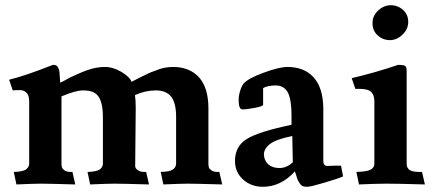

<svg xmlns="http://www.w3.org/2000/svg" viewBox="-20 -705 1666 737"><path d="M485 -391Q494 -396 514 -406Q534 -416 547 -422Q559 -428 577 -434Q609 -448 644 -448Q708 -448 744 -408Q780 -368 780 -289V-76Q780 -68 782 -62Q784 -56 793 -50Q803 -44 822 -45L833 3Q728 0 701 0Q674 0 607 3L597 -45Q631 -46 643 -54Q655 -62 656 -76V-256Q656 -310 637 -334Q618 -358 578 -358Q538 -358 498 -340Q501 -322 501 -289L499 -76Q498 -68 500 -62Q502 -56 512 -50Q522 -44 541 -45L552 3Q447 0 420 0Q393 0 326 3L316 -45Q350 -46 362 -54Q374 -62 375 -76V-256Q375 -329 344 -348Q328 -358 299 -358Q270 -358 216 -335V-76Q216 -68 218 -62Q220 -56 229 -50Q239 -44 258 -45L269 3Q164 0 137 0Q110 0 43 3L33 -45Q67 -46 79 -54Q91 -62 92 -76V-316Q92 -340 81 -350Q70 -360 54 -359Q38 -359 29 -358L15 -399Q77 -414 183 -456Q196 -456 200 -450Q204 -444 205 -441Q207 -437 208 -430Q209 -423 209 -418Q209 -413 210 -403Q211 -393 211 -388Q214 -388 228 -396Q242 -404 252 -409Q262 -414 281 -422Q299 -430 313 -435Q349 -448 382 -448Q414 -448 446 -429Q478 -410 485 -391Z M1289 -69 1297 -28Q1280 -20 1226 -4Q1172 12 1160 12Q1147 12 1141 9Q1135 6 1130 -2Q1125 -10 1123 -14Q1121 -18 1117 -32Q1113 -44 1112 -47Q1058 12 989 12Q944 12 913 -16Q882 -44 882 -87Q882 -144 928 -172Q974 -200 1099 -226V-262Q1099 -320 1086 -348Q1072 -376 1040 -377Q1008 -377 990 -367V-303Q990 -297 958 -291Q926 -285 911 -285Q896 -285 896 -321Q896 -338 902 -357Q908 -376 915 -384Q932 -404 992 -426Q1052 -448 1083 -448Q1148 -448 1184 -408Q1220 -368 1221 -290V-87Q1221 -68 1237 -68L1264 -69ZM993 -112Q994 -88 1010 -74Q1026 -60 1053 -60Q1080 -60 1104 -82L1102 -183Q1039 -170 1016 -152Q993 -134 993 -112Z M1410 -615Q1409 -643 1431 -664Q1453 -685 1480 -685Q1507 -685 1527 -667Q1547 -649 1547 -621Q1547 -593 1525 -572Q1503 -551 1477 -551Q1450 -551 1430 -569Q1410 -587 1410 -615ZM1541 -433V-76Q1541 -60 1553 -52Q1565 -44 1600 -45L1611 3Q1505 0 1465 0Q1425 0 1358 3L1348 -45Q1389 -46 1403 -54Q1417 -62 1417 -76V-316Q1417 -340 1405 -352Q1393 -364 1357 -364H1344L1330 -405Q1420 -426 1508 -456Q1529 -456 1535 -452Q1541 -448 1541 -433Z"/></svg>

Font: Lusitana
Style: Bold
Weight: 700
Designer: Ana Paula Megda
Foundry: Ana Paula Megda
Version: Version 1.001; ttfautohint (v1.4.1)